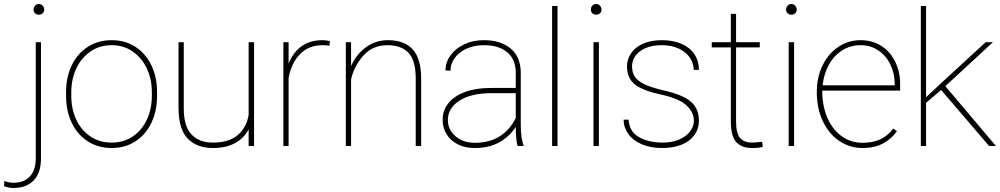

<svg xmlns="http://www.w3.org/2000/svg" viewBox="-97 -727 4979 956"><path d="M96 -707Q108 -707 115.5 -699Q123 -691 123 -679Q123 -668 115.5 -661Q108 -654 96 -654Q85 -654 77.5 -661Q70 -668 70 -679Q70 -690 77.5 -698.5Q85 -707 96 -707ZM-30 209Q-53 209 -77 200L-75 174Q-53 183 -30 183Q23 183 52 151.5Q81 120 81 62V-517H107V62Q107 133 71 171Q35 209 -30 209Z M459 -527Q526 -527 577 -494Q628 -461 656.5 -402.5Q685 -344 685 -269V-249Q685 -174 656.5 -115Q628 -56 577 -23Q526 10 459 10Q392 10 340.5 -23Q289 -56 260.5 -115Q232 -174 232 -249V-269Q232 -344 260.5 -402.5Q289 -461 340.5 -494Q392 -527 459 -527ZM459 -17Q520 -17 565.5 -48.5Q611 -80 635 -133Q659 -186 659 -249V-269Q659 -331 635 -384Q611 -437 565.5 -469.5Q520 -502 459 -502Q398 -502 352 -469.5Q306 -437 282 -384Q258 -331 258 -269V-249Q258 -186 282 -133Q306 -80 352 -48.5Q398 -17 459 -17Z M1168 0H1141V-83Q1118 -39 1073.5 -14.5Q1029 10 963 10Q882 10 837 -37.5Q792 -85 792 -189V-517H818V-188Q818 -98 856.5 -57.5Q895 -17 962 -17Q1044 -17 1087 -54.5Q1130 -92 1141 -154V-517H1168Z M1314 -517H1340V-410Q1362 -466 1404.5 -496.5Q1447 -527 1509 -527Q1520 -527 1529.5 -525.5Q1539 -524 1546 -522L1543 -499Q1538 -500 1532 -501Q1525 -502 1509 -502Q1440 -502 1396.5 -457Q1353 -412 1340 -339V0H1314Z M1625 -517H1651V-398Q1676 -455 1724 -491Q1772 -527 1835 -527Q1916 -527 1958 -481Q2000 -435 2000 -335V0H1973V-335Q1973 -427 1936.5 -464.5Q1900 -502 1833 -502Q1757 -502 1711 -449Q1665 -396 1651 -331V0H1625Z M2312 -502Q2266 -502 2228 -485.5Q2190 -469 2168 -439.5Q2146 -410 2146 -375L2121 -376Q2121 -416 2146 -451Q2171 -486 2214.5 -506.5Q2258 -527 2312 -527Q2396 -527 2446 -485Q2496 -443 2496 -364V-104Q2496 -75 2499.5 -47Q2503 -19 2510 -4V0H2480Q2471 -32 2471 -95Q2441 -48 2390 -19Q2339 10 2267 10Q2219 10 2183 -8Q2147 -26 2127 -58Q2107 -90 2107 -131Q2107 -177 2135.5 -213Q2164 -249 2218 -269Q2272 -289 2346 -289H2471V-365Q2471 -430 2429.5 -466Q2388 -502 2312 -502ZM2471 -140V-263H2348Q2249 -263 2191 -226Q2133 -189 2133 -129Q2133 -82 2170.5 -49Q2208 -16 2267 -16Q2340 -16 2391.5 -48.5Q2443 -81 2471 -140Z M2652 -697H2679V0H2652Z M2872 -707Q2883 -707 2890.5 -698.5Q2898 -690 2898 -679Q2898 -668 2890.5 -661Q2883 -654 2872 -654Q2860 -654 2852.5 -661Q2845 -668 2845 -679Q2845 -691 2852.5 -699Q2860 -707 2872 -707ZM2858 -517H2885V0H2858Z M3200 -255Q3107 -274 3066 -305Q3025 -336 3025 -397Q3025 -433 3046 -463Q3067 -493 3106 -510Q3145 -527 3198 -527Q3255 -527 3297 -508.5Q3339 -490 3361 -456.5Q3383 -423 3383 -379H3357Q3357 -412 3338 -440Q3319 -468 3283 -485Q3247 -502 3198 -502Q3148 -502 3115 -486.5Q3082 -471 3066 -447.5Q3050 -424 3050 -398Q3050 -369 3062 -348Q3074 -327 3108 -309.5Q3142 -292 3207 -277Q3301 -256 3342 -221.5Q3383 -187 3383 -126Q3383 -86 3361 -55Q3339 -24 3297.5 -7Q3256 10 3201 10Q3141 10 3097.5 -9Q3054 -28 3031 -60.5Q3008 -93 3008 -131H3033Q3037 -70 3086 -43.5Q3135 -17 3201 -17Q3250 -17 3285.5 -32.5Q3321 -48 3339.5 -73.5Q3358 -99 3358 -126Q3358 -167 3322.5 -201Q3287 -235 3200 -255Z M3647 -17Q3662 -17 3698 -21L3701 4Q3685 10 3648 10Q3595 10 3568.5 -20Q3542 -50 3542 -123V-491H3447V-517H3542V-658H3568V-517H3686V-491H3568V-123Q3568 -61 3589 -39Q3610 -17 3647 -17Z M3844 -707Q3855 -707 3862.5 -698.5Q3870 -690 3870 -679Q3870 -668 3862.5 -661Q3855 -654 3844 -654Q3832 -654 3824.5 -661Q3817 -668 3817 -679Q3817 -691 3824.5 -699Q3832 -707 3844 -707ZM3830 -517H3857V0H3830Z M3970 -269Q3970 -343 3999 -402Q4028 -461 4078 -494Q4128 -527 4188 -527Q4245 -527 4289.5 -499.5Q4334 -472 4359.5 -421.5Q4385 -371 4385 -307V-276H3997Q3997 -200 4022.5 -141Q4048 -82 4093.5 -49Q4139 -16 4198 -16Q4246 -16 4283.5 -32Q4321 -48 4351 -87L4369 -74Q4342 -35 4299.5 -12.5Q4257 10 4198 10Q4135 10 4083 -24.5Q4031 -59 4000.5 -122.5Q3970 -186 3970 -269ZM3999 -302H4358V-308Q4358 -360 4337 -404.5Q4316 -449 4277 -475.5Q4238 -502 4188 -502Q4137 -502 4096 -476Q4055 -450 4030 -404.5Q4005 -359 3999 -302Z M4488 -697H4514V-243L4575 -300L4811 -517H4847L4610 -298L4862 0H4828L4589 -279L4514 -215V0H4488Z"/></svg>

Font: FreesentationVF
Style: Regular
Weight: 400
Designer: glyphs from Roboto by Christian Robertson / Hangul glyphs from Noto Sans CJK(Source Han Sans) by Jang Soo-young and Kang
Foundry: PT&
Version: Version 2.001;Glyphs 3.3.1 (3343)